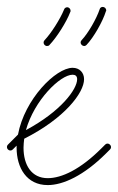

<svg xmlns="http://www.w3.org/2000/svg" viewBox="-30 -536 341 555"><path d="M108 -1C152 -1 212 -28 277 -93L288 -104C290 -106 291 -108 291 -111C291 -116 286 -121 281 -121C278 -121 276 -120 274 -118L263 -107C202 -46 148 -21 108 -21C61 -21 38 -59 38 -109C38 -118 39 -126 40 -135C157 -194 213 -268 213 -307C213 -326 200 -340 180 -340C131 -340 41 -249 22 -147L-7 -118C-9 -116 -10 -114 -10 -111C-10 -106 -6 -101 0 -101C3 -101 5 -102 7 -104L18 -115V-109C18 -51 47 -1 108 -1ZM45 -160C69 -246 144 -320 180 -320C188 -320 193 -316 193 -307C193 -278 146 -214 45 -160ZM106 -403C109 -403 112 -404 113 -406C134 -428 162 -472 173 -501C174 -502 174 -504 174 -505C174 -510 170 -515 164 -515C160 -515 156 -512 155 -508C144 -481 118 -440 99 -420C97 -418 96 -416 96 -413C96 -408 100 -403 106 -403ZM213 -403C216 -403 218 -404 220 -406C241 -428 267 -474 276 -503C277 -504 277 -505 277 -506C277 -512 272 -516 267 -516C262 -516 259 -513 258 -509C249 -482 225 -440 206 -420C204 -418 203 -416 203 -413C203 -408 208 -403 213 -403Z"/></svg>

Font: Mistral SingleLine Outline
Style: Regular
Weight: 300
Designer: François Chastanet, Élisa Garzelli, Anais Alves, Morgane Autin
Foundry: institut supérieur des arts et du design Toulouse / isdaT
Version: Version 1.000;Glyphs 3.3 (3337)